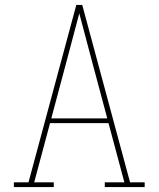

<svg xmlns="http://www.w3.org/2000/svg" viewBox="-20 -755 640 775"><path d="M36 0V-19H95L288 -735H312L444 -245L505 -19H564V0H403V-19H482L418 -258H182L118 -19H197V0ZM187 -277H413L356 -490Q342 -543 328 -595.5Q314 -648 300 -701Q286 -648 272 -595.5Q258 -543 244 -490Z"/></svg>

Font: Iosevka Slab Thin Extended
Style: Regular
Weight: 100
Width: 7
Monospace: yes
Designer: Belleve Invis
Foundry: Belleve Invis
Version: Version 11.1.1; ttfautohint (v1.8.3)